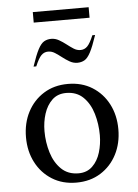

<svg xmlns="http://www.w3.org/2000/svg" viewBox="-57 -858 653 911"><g transform="rotate(-5 270.0 -402.0)"><path d="M270 10Q204 10 154.5 -21Q105 -52 77.5 -105Q50 -158 50 -225Q50 -292 77.5 -345Q105 -398 154.5 -429Q204 -460 270 -460Q336 -460 385.5 -429Q435 -398 462.5 -345Q490 -292 490 -225Q490 -158 462.5 -105Q435 -52 385.5 -21Q336 10 270 10ZM284 -33Q324 -33 350 -58Q376 -83 388 -122.5Q400 -162 400 -205Q400 -258 385.5 -307Q371 -356 339.5 -387Q308 -418 258 -418Q217 -418 191 -393Q165 -368 152.5 -329Q140 -290 140 -246Q140 -193 155 -144Q170 -95 202 -64Q234 -33 284 -33ZM115 -556Q133 -610 147 -636.5Q161 -663 176 -671.5Q191 -680 210 -680Q229 -680 246.5 -670Q264 -660 280 -647.5Q296 -635 311.5 -625Q327 -615 344 -615Q363 -615 376.5 -628.5Q390 -642 406 -680H419Q401 -626 387 -599.5Q373 -573 358 -564.5Q343 -556 324 -556Q305 -556 287.5 -566Q270 -576 254 -588.5Q238 -601 222.5 -611Q207 -621 190 -621Q171 -621 157.5 -607.5Q144 -594 128 -556ZM134 -764V-814H400V-764Z"/></g></svg>

Font: Spectral
Style: Regular
Weight: 400
Designer: Jean-Baptiste Levee
Foundry: Production Type
Version: Version 2.001